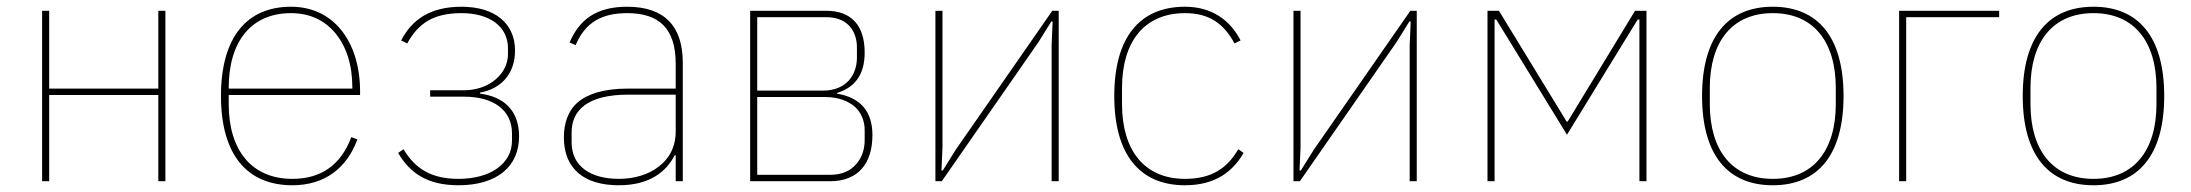

<svg xmlns="http://www.w3.org/2000/svg" viewBox="-20 -538 6505 570"><path d="M105 -506H126V-275H450V-506H471V0H450V-256H126V0H105Z M848 12C715 12 636 -77 636 -253C636 -428 713 -518 844 -518C905 -518 956 -494 992 -450C1028 -406 1049 -343 1049 -266V-256H659V-229C659 -92 727 -7 848 -7C933 -7 992 -48 1023 -131L1041 -124C1010 -40 945 12 848 12ZM844 -499C725 -499 659 -414 659 -277V-275H1026V-279C1026 -346 1008 -400 976 -439C944 -478 899 -499 844 -499Z M1341 12C1246 12 1195 -27 1162 -84L1178 -95C1213 -36 1262 -7 1341 -7C1388 -7 1428 -18 1456 -38C1484 -58 1500 -86 1500 -121V-142C1500 -211 1445 -251 1358 -251H1257V-270H1357C1394 -270 1428 -282 1451 -302C1474 -321 1488 -348 1488 -377V-395C1488 -459 1434 -499 1350 -499C1266 -499 1221 -468 1189 -409L1171 -418C1202 -478 1255 -518 1350 -518C1450 -518 1509 -468 1509 -388C1509 -317 1466 -274 1405 -263V-260C1476 -251 1521 -210 1521 -133C1521 -44 1456 12 1341 12Z M1842 -518C1747 -518 1699 -477 1671 -412L1689 -404C1717 -471 1766 -499 1842 -499C1937 -499 1986 -453 1986 -349V-275H1844C1772 -275 1724 -259 1695 -234C1666 -209 1654 -171 1654 -130C1654 -38 1713 12 1817 12C1910 12 1958 -29 1983 -77H1986V0H2007V-352C2007 -460 1953 -518 1842 -518ZM1986 -148C1986 -101 1966 -66 1935 -43C1904 -19 1862 -7 1817 -7C1734 -7 1677 -44 1677 -115V-145C1677 -212 1726 -257 1845 -257H1986V-148Z M2207 -506H2433C2505 -506 2547 -465 2547 -382C2547 -314 2516 -278 2465 -262V-260C2535 -248 2570 -207 2570 -137C2570 -53 2528 0 2444 0H2207ZM2444 -19C2480 -19 2505 -31 2522 -51C2539 -70 2547 -95 2547 -122V-152C2547 -177 2538 -202 2519 -220C2499 -238 2469 -250 2428 -250H2228V-19ZM2423 -269C2492 -269 2524 -315 2524 -367V-397C2524 -446 2496 -487 2433 -487H2228V-269Z M2757 -506H2778V-101L2775 -32H2779L2817 -93L3104 -506H3123V0H3102V-405L3105 -474H3101L3063 -413L2776 0H2757Z M3498 12C3365 12 3288 -77 3288 -253C3288 -429 3365 -518 3498 -518C3578 -518 3632 -478 3663 -418L3645 -409C3613 -468 3570 -499 3498 -499C3377 -499 3311 -414 3311 -277V-229C3311 -92 3377 -7 3498 -7C3577 -7 3624 -39 3656 -95L3672 -84C3639 -27 3586 12 3498 12Z M3820 -506H3841V-101L3838 -32H3842L3880 -93L4167 -506H4186V0H4165V-405L4168 -474H4164L4126 -413L3839 0H3820Z M4396 -506H4430L4631 -177H4634L4834 -506H4868V0H4847V-480H4842L4805 -420L4632 -138L4459 -420L4422 -480H4417V0H4396Z M5243 12C5110 12 5033 -77 5033 -253C5033 -429 5110 -518 5243 -518C5376 -518 5453 -429 5453 -253C5453 -77 5376 12 5243 12ZM5243 -7C5364 -7 5430 -92 5430 -229V-277C5430 -414 5364 -499 5243 -499C5122 -499 5056 -414 5056 -277V-229C5056 -92 5122 -7 5243 -7Z M5618 -506H5915V-487H5639V0H5618Z M6195 12C6062 12 5985 -77 5985 -253C5985 -429 6062 -518 6195 -518C6328 -518 6405 -429 6405 -253C6405 -77 6328 12 6195 12ZM6195 -7C6316 -7 6382 -92 6382 -229V-277C6382 -414 6316 -499 6195 -499C6074 -499 6008 -414 6008 -277V-229C6008 -92 6074 -7 6195 -7Z"/></svg>

Font: Plexus Sans Thin
Style: Regular
Weight: 250
Version: Version 2.001;PS 002.001;hotconv 1.0.70;makeotf.lib2.5.58329